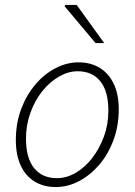

<svg xmlns="http://www.w3.org/2000/svg" viewBox="-20 -744 544 776"><path d="M206 12Q156 12 119.5 -10.5Q83 -33 63.5 -75.5Q44 -118 44 -178Q44 -246 65.5 -303Q87 -360 123 -402.5Q159 -445 204.5 -468.5Q250 -492 297 -492Q347 -492 383.5 -469.5Q420 -447 440 -404.5Q460 -362 460 -302Q460 -235 438.5 -177.5Q417 -120 381 -78Q345 -36 299.5 -12Q254 12 206 12ZM210 -24Q249 -24 286 -45.5Q323 -67 352.5 -105Q382 -143 400 -192Q418 -241 418 -297Q418 -375 385.5 -415.5Q353 -456 294 -456Q256 -456 218.5 -434.5Q181 -413 151 -375.5Q121 -338 103 -288.5Q85 -239 85 -184Q85 -106 117.5 -65Q150 -24 210 -24ZM366 -570 241 -719 244 -724H290L401 -570Z"/></svg>

Font: Source Sans 3 Light
Style: Italic
Weight: 300
Italic angle: -11°
Designer: Paul D. Hunt
Foundry: Adobe
Version: Version 3.046;hotconv 1.0.118;makeotfexe 2.5.65603